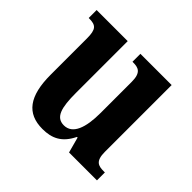

<svg xmlns="http://www.w3.org/2000/svg" viewBox="-136 -691 856 856"><g transform="rotate(45 292.0 -263.0)"><path d="M227 10C286 10 330 -10 361 -74H365L385 0H561V-50H554C520 -50 496 -56 496 -115V-536H299V-486H302C336 -486 360 -479 360 -420V-224C360 -131 338 -69 283 -69C232 -69 219 -117 219 -210V-536H23V-486H25C68 -486 82 -474 82 -416V-187C82 -52 129 10 227 10Z"/></g></svg>

Font: Noto Serif Thai Condensed
Style: Bold
Weight: 700
Width: 3
Designer: Monotype Design Team
Foundry: Monotype Imaging Inc.
Version: Version 2.002